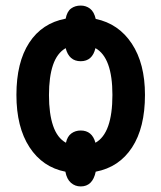

<svg xmlns="http://www.w3.org/2000/svg" viewBox="-20 -614 579 690"><path d="M501 -273Q501 -155 454.5 -84Q408 -13 324 3Q313 56 270 56Q250 56 235 43Q220 30 215 3Q133 -13 86 -85Q39 -157 39 -273Q39 -390 85 -460.5Q131 -531 216 -547Q221 -573 235.5 -583.5Q250 -594 270 -594Q289 -594 303.5 -583Q318 -572 324 -546Q406 -529 453.5 -457.5Q501 -386 501 -273ZM384 -273Q384 -407 323 -441Q312 -394 270 -394Q228 -394 216 -441Q185 -423 170.5 -380.5Q156 -338 156 -272Q156 -205 171 -161.5Q186 -118 217 -101Q222 -124 236.5 -134.5Q251 -145 270 -145Q311 -145 323 -101Q384 -135 384 -273Z"/></svg>

Font: Avrile Sans Condensed SemiBold
Style: Regular
Weight: 600
Width: 3
Designer: Monotype Design Team
Foundry: Monotype Imaging Inc.
Version: Version 2.001;September 10, 2019;FontCreator 11.5.0.2425 64-